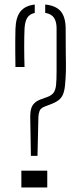

<svg xmlns="http://www.w3.org/2000/svg" viewBox="-20 -825 358 845"><path d="M116 -139 113 -312Q113 -333 117.5 -347.8Q122 -362.5 133 -372.5Q144 -382.5 163 -389L188 -398Q207 -405 215.8 -417Q224.5 -429 226.8 -451.2Q229 -473.5 229 -511V-701Q229 -729 218 -746.2Q207 -763.5 179 -768.5V-805Q226 -800.5 247.5 -775Q269 -749.5 269 -697Q269 -629 269.5 -593.8Q270 -558.5 270.2 -541.2Q270.5 -524 270 -510Q268.5 -472.5 266 -448.2Q263.5 -424 256.8 -408.5Q250 -393 236.2 -383Q222.5 -373 198 -364L179 -357Q158 -349 153.8 -336Q149.5 -323 149 -311L145 -139ZM48 -530Q47.5 -566.5 47.2 -594.8Q47 -623 47.2 -647.5Q47.5 -672 48 -697Q49.5 -748.5 69.8 -774.2Q90 -800 133 -805V-768Q111 -763.5 100.5 -747.5Q90 -731.5 88 -700Q86.5 -664 86.5 -620.2Q86.5 -576.5 88 -530ZM74 0V-74H188V0Z"/></svg>

Font: Big Shoulders Stencil Text SC Thin
Style: Regular
Weight: 100
Designer: Patric King
Foundry: XO Type Co
Version: Version 2.001